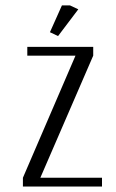

<svg xmlns="http://www.w3.org/2000/svg" viewBox="-20 -684 426 704"><path d="M64 0V-32.2L256.8 -480H80.1V-512.2H321.8V-480L127.9 -32.2H354V0ZM163.1 -565.9 207 -664.1H236.8L267.1 -649.9L192.9 -551.8Z"/></svg>

Font: Gawaa
Style: Regular
Weight: 400
Designer: T. Christopher White
Version: Version 1.0